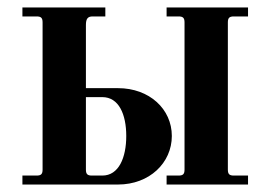

<svg xmlns="http://www.w3.org/2000/svg" viewBox="-20 -494 724 514"><path d="M426 0H644V-24H606C594 -24 590 -28 590 -40V-434C590 -446 594 -450 606 -450H644V-474H426V-450H458C470 -450 474 -446 474 -434V-40C474 -28 470 -24 458 -24H426ZM40 0H296C380 0 440 -58 440 -130C440 -202 380 -258 296 -258H210V-427C210 -444 215 -450 228 -450H262V-474H40V-450H78C90 -450 94 -446 94 -434V-40C94 -28 90 -24 78 -24H40ZM210 -40V-234H254C298 -234 318 -188 318 -130C318 -72 298 -24 254 -24H226C214 -24 210 -28 210 -40Z"/></svg>

Font: Old Standard
Style: Bold
Weight: 700
Designer: Alexey Kryukov <alexios@thessalonica.org.ru>
Version: Version 2.0.2